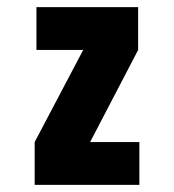

<svg xmlns="http://www.w3.org/2000/svg" viewBox="-20 -520 490 540"><path d="M77.5 0V-120.5L214 -379.5H82.5V-500H368.5V-379.5L233.5 -120.5H372V0Z"/></svg>

Font: Trispace Condensed
Style: Bold
Weight: 700
Width: 3
Designer: Tyler Finck
Foundry: Etcetera Type Company
Version: Version 1.210; ttfautohint (v1.8.3)